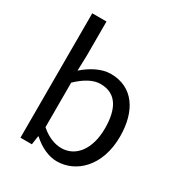

<svg xmlns="http://www.w3.org/2000/svg" viewBox="-188 -924 994 1064"><g transform="rotate(30 309.0 -391.5)"><path d="M331 13C455 13 567 -93 567 -281C567 -446 491 -557 350 -557C290 -557 229 -523 180 -480L183 -578V-796H92V0H165L173 -56H176C224 -12 280 13 331 13ZM316 -63C280 -63 231 -77 183 -120V-405C235 -454 282 -480 329 -480C432 -480 472 -399 472 -279C472 -144 407 -63 316 -63Z"/></g></svg>

Font: Spoqa Han Sans Neo Regular
Style: Regular
Weight: 400
Designer: [Spoqa Han Sans Neo] Dong-huui Kim  Younghwa Kang  Yujin Lee  [Noto Sans] Ryoko NISHIZUKA  (kana & ideographs); Paul D. 
Foundry: Spoqa (http://www.spoqa-han-sans.com)
Version: Version 1.000